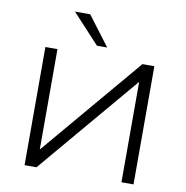

<svg xmlns="http://www.w3.org/2000/svg" viewBox="-98 -1034 1092 1128"><g transform="rotate(10 448.0 -470.0)"><path d="M123 0V-705H195V-106L702 -705H773V0H701V-599L194 0ZM420 -765 258 -940H349L481 -765Z"/></g></svg>

Font: Nunito Sans 7pt SemiExpanded Light
Style: Regular
Weight: 300
Width: 6
Designer: Vernon Adams
Foundry: Vernon Adams
Version: Version 3.101;gftools[0.9.27]